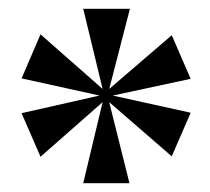

<svg xmlns="http://www.w3.org/2000/svg" viewBox="-20 -780 478 436"><path d="M169 -364H274L228 -548L370 -425L413 -524L236 -563L413 -601L370 -700L228 -578L275 -760H169L213 -578L72 -702L29 -602L206 -563L29 -523L72 -424L213 -548Z"/></svg>

Font: Noto Serif Display Condensed ExtraBold
Style: Regular
Weight: 800
Width: 3
Designer: Monotype Design Team
Foundry: Monotype Imaging Inc.
Version: Version 2.009